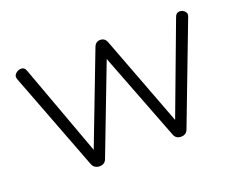

<svg xmlns="http://www.w3.org/2000/svg" viewBox="-85 -648 1005 804"><g transform="rotate(-20 417.0 -246.5)"><path d="M205 -19 37 -459Q31 -474 42 -484.5Q53 -495 67.5 -495Q82 -495 88 -478L248 -41H225L391 -474Q399 -495 419.5 -495Q440 -495 448 -474L612 -41H588L751 -476Q757 -493 771 -493.5Q785 -494 795 -484Q805 -474 799 -460L631 -19Q623 2 600 2Q577 2 569 -19L402 -452H434L268 -19Q263 -5 250 -0.5Q237 4 224 -0.5Q211 -5 205 -19Z"/></g></svg>

Font: Nunito VF Beta Light
Style: Regular
Weight: 300
Designer: Vernon Adams
Foundry: newtypography
Version: Version 3.001